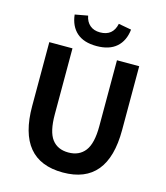

<svg xmlns="http://www.w3.org/2000/svg" viewBox="-138 -1066 1024 1184"><g transform="rotate(15 374.0 -473.5)"><path d="M375 14Q87 14 87 -333V-741H235V-320Q235 -209 271 -161.5Q307 -114 376 -114Q445 -114 482 -162Q519 -210 519 -320V-741H661V-333Q661 14 375 14ZM194 -946 276 -961Q283 -923 308 -901.5Q333 -880 373 -880Q455 -880 472 -961L554 -946Q546 -873 500.5 -833Q455 -793 373.5 -793Q292 -793 247 -833Q202 -873 194 -946Z"/></g></svg>

Font: Swei Fan Sans CJK TC
Style: Bold
Weight: 700
Version: Version 2.130